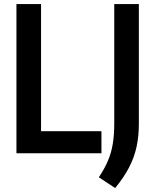

<svg xmlns="http://www.w3.org/2000/svg" viewBox="-20 -760 770 952"><path d="M61.5 0V-740H183.5V-109.5H483V0ZM551 172.5 470 119Q498.5 76.5 515.2 37Q532 -2.5 539.2 -46.8Q546.5 -91 546.5 -148.5V-740H668.5V-146Q668.5 -84 657 -31.5Q645.5 21 619.8 70.5Q594 120 551 172.5Z"/></svg>

Font: Encode Sans Condensed Condensed SemiBold
Style: Regular
Weight: 600
Width: 3
Designer: Multiple Designers
Foundry: Impallari Type
Version: Version 3.000; ttfautohint (v1.8.3) -l 8 -r 50 -G 200 -x 14 